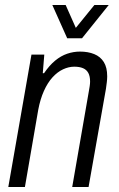

<svg xmlns="http://www.w3.org/2000/svg" viewBox="-20 -743 473 763"><path d="M13 0 105 -526H156L150 -452H155Q176 -483 199 -502Q222 -521 247 -529.5Q272 -538 298 -538Q330 -538 354.5 -528Q379 -518 392.5 -496.5Q406 -475 406 -440Q406 -429 404.5 -416.5Q403 -404 401 -390L332 0H267L333 -380Q335 -391 336.5 -401Q338 -411 338 -419Q338 -440 331 -453Q324 -466 310 -472Q296 -478 275 -478Q253 -478 230.5 -467.5Q208 -457 188.5 -435.5Q169 -414 154.5 -381.5Q140 -349 132 -307L79 0ZM412 -723 306 -591H247L188 -723H241L293 -606H260L355 -723Z"/></svg>

Font: Archivo Condensed Light
Style: Italic
Weight: 300
Width: 3
Italic angle: -10°
Designer: Hector Gatti
Foundry: Omnibus-Type
Version: Version 2.001